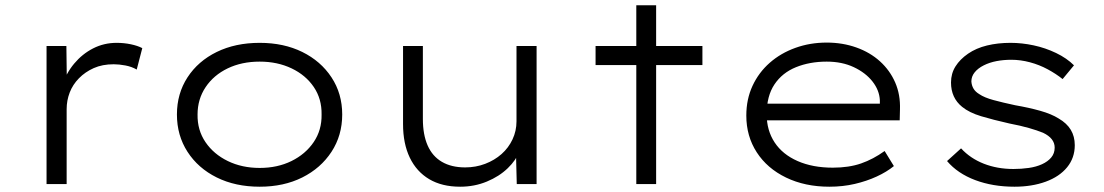

<svg xmlns="http://www.w3.org/2000/svg" viewBox="-20 -696 4173 726"><path d="M156 0V-522H231L233 -368L216 -374Q230 -419 260.5 -455.5Q291 -492 332 -513Q373 -534 421 -534Q449 -534 475 -528.5Q501 -523 518 -514L497 -433Q478 -444 454 -448.5Q430 -453 410 -453Q367 -453 334.5 -438.5Q302 -424 278.5 -400Q255 -376 243.5 -346Q232 -316 232 -283V0Z M962 10Q870 10 799.5 -25Q729 -60 689 -122Q649 -184 649 -263Q649 -342 689 -403.5Q729 -465 799.5 -499.5Q870 -534 962 -534Q1053 -534 1123 -499.5Q1193 -465 1233.5 -403.5Q1274 -342 1274 -263Q1274 -184 1233.5 -122Q1193 -60 1123 -25Q1053 10 962 10ZM962 -61Q1029 -61 1082 -87Q1135 -113 1166 -158.5Q1197 -204 1196 -263Q1197 -322 1166.5 -367Q1136 -412 1082.5 -437.5Q1029 -463 962 -463Q894 -463 841 -437.5Q788 -412 757.5 -366.5Q727 -321 727 -263Q726 -204 757 -158.5Q788 -113 841.5 -87Q895 -61 962 -61Z M1720 10Q1651 10 1603 -18.5Q1555 -47 1529.5 -100Q1504 -153 1504 -227V-522H1579V-246Q1579 -187 1597 -146Q1615 -105 1651 -84Q1687 -63 1739 -63Q1779 -63 1814.5 -76.5Q1850 -90 1876.5 -113.5Q1903 -137 1918 -169Q1933 -201 1933 -237V-522H2009V0H1934L1931 -118L1944 -124Q1932 -91 1900 -60Q1868 -29 1821 -9.5Q1774 10 1720 10Z M2386 0V-676H2461V0ZM2232 -450V-522H2636V-450Z M3116 10Q3024 10 2952.5 -24.5Q2881 -59 2841.5 -120Q2802 -181 2802 -259Q2802 -321 2825.5 -371.5Q2849 -422 2890.5 -458.5Q2932 -495 2987.5 -515Q3043 -535 3106 -535Q3166 -535 3218 -516.5Q3270 -498 3307.5 -464Q3345 -430 3365 -384Q3385 -338 3383 -282L3382 -241H2865L2854 -304H3325L3307 -293V-317Q3305 -355 3279 -388Q3253 -421 3208.5 -442Q3164 -463 3106 -463Q3042 -463 2990 -442Q2938 -421 2908.5 -377Q2879 -333 2879 -264Q2879 -203 2909 -157.5Q2939 -112 2996 -87Q3053 -62 3129 -62Q3190 -62 3236 -78Q3282 -94 3325 -125L3360 -68Q3333 -46 3295 -28.5Q3257 -11 3212 -0.5Q3167 10 3116 10Z M3816 10Q3734 10 3667.5 -15Q3601 -40 3561 -87L3614 -135Q3649 -97 3700 -77Q3751 -57 3812 -57Q3842 -57 3870 -61Q3898 -65 3920 -75Q3942 -85 3955 -100.5Q3968 -116 3968 -138Q3968 -173 3924 -194Q3902 -203 3870.5 -212Q3839 -221 3797 -229Q3735 -243 3690 -256.5Q3645 -270 3618 -292Q3597 -309 3586.5 -332Q3576 -355 3576 -384Q3576 -418 3593 -445Q3610 -472 3640.5 -493Q3671 -514 3712 -524Q3753 -534 3801 -534Q3844 -534 3888.5 -524.5Q3933 -515 3973.5 -495.5Q4014 -476 4041 -449L3998 -397Q3973 -417 3941.5 -434Q3910 -451 3874.5 -460.5Q3839 -470 3804 -470Q3775 -470 3748.5 -465Q3722 -460 3700 -449Q3678 -438 3665.5 -422.5Q3653 -407 3653 -388Q3654 -373 3661 -361Q3668 -349 3683 -340Q3702 -327 3737 -317.5Q3772 -308 3819 -298Q3871 -289 3913.5 -277Q3956 -265 3983 -248Q4014 -230 4029 -205Q4044 -180 4044 -147Q4044 -99 4015 -63.5Q3986 -28 3934 -9Q3882 10 3816 10Z"/></svg>

Font: Lexend Giga Light
Style: Regular
Weight: 300
Version: Version 1.007